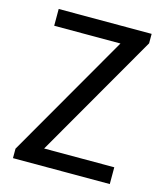

<svg xmlns="http://www.w3.org/2000/svg" viewBox="-106 -781 739 862"><g transform="rotate(15 263.5 -350.0)"><path d="M35 0V-44L368 -622H60V-700H492V-656L159 -78H485V0Z"/></g></svg>

Font: Orienta
Style: Regular
Weight: 400
Designer: Eduardo Rodriguez Tunni
Foundry: Eduardo Rodriguez Tunni
Version: Version 1.002; ttfautohint (v1.8.4.7-5d5b);gftools[0.9.23]